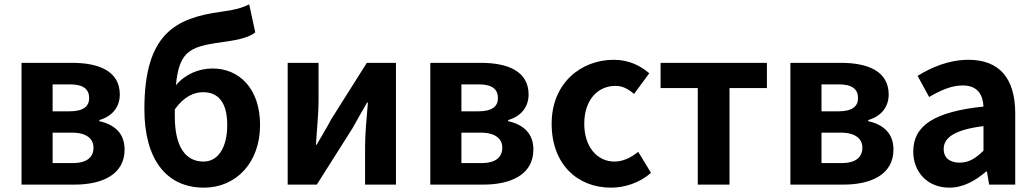

<svg xmlns="http://www.w3.org/2000/svg" viewBox="-20 -849 4760 883"><path d="M79 0H323C451 0 553 -47 553 -161C553 -238 505 -276 437 -292V-297C501 -315 531 -362 531 -414C531 -522 435 -560 311 -560H79ZM222 -337V-461H302C364 -461 390 -438 390 -398C390 -360 364 -337 299 -337ZM222 -99V-239H311C379 -239 410 -210 410 -170C410 -127 381 -99 314 -99Z M784 -313C784 -325 784 -336 784 -346C826 -405 872 -425 914 -425C984 -425 1025 -378 1025 -274C1025 -172 984 -106 916 -106C832 -106 784 -176 784 -313ZM918 14C1065 14 1176 -100 1176 -274C1176 -443 1079 -534 958 -534C893 -534 831 -507 789 -457C805 -627 863 -636 1028 -659C1076 -666 1125 -677 1154 -700L1126 -829C1091 -812 1063 -804 997 -795C787 -766 644 -694 644 -347C644 -119 743 14 918 14Z M1303 0H1437L1601 -259C1619 -292 1649 -344 1668 -377H1672C1666 -307 1659 -233 1659 -176V0H1801V-560H1667L1503 -300C1486 -267 1455 -216 1436 -183H1433C1437 -252 1445 -327 1445 -383V-560H1303Z M1959 0H2203C2331 0 2433 -47 2433 -161C2433 -238 2385 -276 2317 -292V-297C2381 -315 2411 -362 2411 -414C2411 -522 2315 -560 2191 -560H1959ZM2102 -337V-461H2182C2244 -461 2270 -438 2270 -398C2270 -360 2244 -337 2179 -337ZM2102 -99V-239H2191C2259 -239 2290 -210 2290 -170C2290 -127 2261 -99 2194 -99Z M2790 14C2852 14 2920 -7 2974 -54L2915 -151C2884 -125 2846 -106 2806 -106C2726 -106 2667 -174 2667 -280C2667 -385 2725 -454 2811 -454C2842 -454 2868 -441 2896 -417L2966 -512C2925 -547 2872 -574 2803 -574C2651 -574 2517 -466 2517 -280C2517 -94 2635 14 2790 14Z M3189 0H3335V-444H3507V-560H3018V-444H3189Z M3615 0H3859C3987 0 4089 -47 4089 -161C4089 -238 4041 -276 3973 -292V-297C4037 -315 4067 -362 4067 -414C4067 -522 3971 -560 3847 -560H3615ZM3758 -337V-461H3838C3900 -461 3926 -438 3926 -398C3926 -360 3900 -337 3835 -337ZM3758 -99V-239H3847C3915 -239 3946 -210 3946 -170C3946 -127 3917 -99 3850 -99Z M4346 14C4410 14 4466 -18 4515 -60H4519L4529 0H4649V-327C4649 -489 4576 -574 4434 -574C4346 -574 4266 -541 4200 -500L4253 -403C4305 -433 4355 -456 4407 -456C4476 -456 4500 -414 4503 -359C4277 -335 4180 -272 4180 -152C4180 -57 4246 14 4346 14ZM4394 -101C4351 -101 4320 -120 4320 -164C4320 -214 4366 -252 4503 -269V-156C4467 -121 4436 -101 4394 -101Z"/></svg>

Font: Source Han Sans CN
Style: Bold
Weight: 700
Designer: Ryoko NISHIZUKA 西塚涼子 (kana, bopomofo & ideographs); Paul D. Hunt (Latin, Greek & Cyrillic); Sandoll Communications 산돌커뮤니
Foundry: Adobe
Version: Version 2.001;hotconv 1.0.107;makeotfexe 2.5.65593